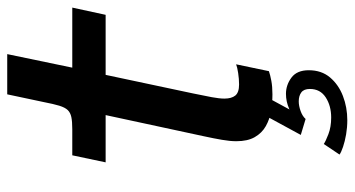

<svg xmlns="http://www.w3.org/2000/svg" viewBox="-240 -506 958 518"><g transform="rotate(-90 239.0 -247.0)"><path d="M243.5 9Q220.5 9 198.2 5.2Q176 1.5 157.5 -9Q139 -19.5 128 -38.8Q117 -58 117 -88.5Q117 -105.5 120.8 -127.2Q124.5 -149 130.5 -176.5L187.5 -441H60L79 -531H149.5Q170 -531 182 -533.5Q194 -536 201 -543.2Q208 -550.5 212.8 -566Q217.5 -581.5 222.5 -607.5L243.5 -706.5H352L315.5 -531H477.5L458 -441H296L246 -205.5Q239.5 -175 235.8 -154.5Q232 -134 232 -120.5Q232 -101.5 240.2 -91.2Q248.5 -81 270 -81Q285 -81 301.2 -83.5Q317.5 -86 324.5 -89L306 -0.5Q296 3 280.2 6Q264.5 9 243.5 9ZM245 45.5Q268.5 45.5 288.5 60.2Q308.5 75 308.5 107Q308.5 141.5 289 164.5Q269.5 187.5 239 199.2Q208.5 211 173.5 211Q154.5 211 135.5 207.8Q116.5 204.5 101.8 199.5Q87 194.5 81 190L109.5 147.5Q116.5 152.5 136 160Q155.5 167.5 181 167.5Q212.5 167.5 235.2 152.8Q258 138 258 110Q258 94 248.8 87Q239.5 80 224.5 80Q212.5 80 198.5 85Q184.5 90 177 98.5L134 85.5L180.5 0H232.5L191.5 75.5L179.5 73Q185.5 62.5 204.8 54Q224 45.5 245 45.5Z"/></g></svg>

Font: Epilogue Medium
Style: Italic
Weight: 500
Italic angle: -12°
Designer: Tyler Finck
Foundry: Etcetera Type Co
Version: Version 2.112